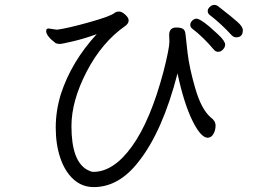

<svg xmlns="http://www.w3.org/2000/svg" viewBox="-20 -755 1040 782"><path d="M969 -632Q969 -603 942 -603Q932 -603 924 -611Q880 -659 833 -695Q826 -701 826 -710Q826 -719 834.5 -727Q843 -735 852.5 -735Q862 -735 869 -729Q927 -684 948 -665Q969 -646 969 -632ZM669 -612Q669 -643 698 -643Q716 -643 725 -637.5Q734 -632 735.5 -616Q737 -600 744 -539.5Q751 -479 775.5 -394.5Q800 -310 838 -277Q858 -263 858 -243.5Q858 -224 849 -209Q840 -194 826 -194Q798 -194 763.5 -264Q729 -334 703 -456Q642 -219 544 -96Q464 7 362 7Q314 7 279 -25Q244 -57 225.5 -112Q207 -167 207 -235.5Q207 -304 228 -372Q271 -504 374 -616Q325 -598 278.5 -587Q232 -576 223.5 -576Q215 -576 207 -579Q168 -608 168 -629Q168 -639 178 -639L212 -634Q257 -640 344 -664.5Q431 -689 446 -702Q454 -708 465 -708Q476 -708 490 -695.5Q504 -683 504 -671.5Q504 -660 491 -650Q395 -583 333 -463.5Q271 -344 271 -241Q271 -98 336 -63Q351 -55 360 -55Q443 -55 518 -159.5Q593 -264 646 -464Q670 -558 670 -586ZM780 -679Q800 -679 868 -615Q897 -588 897 -573.5Q897 -559 882 -548Q877 -544 867.5 -544Q858 -544 850 -554Q806 -606 762 -639Q755 -645 755 -654Q755 -663 763 -671Q771 -679 780 -679Z"/></svg>

Font: LXGW Bright TC
Style: Regular
Weight: 400
Designer: Christian Thalmann (Catharsis Fonts)
Foundry: LXGW / Christian Thalmann (Catharsis Fonts) / Fontworks Inc.
Version: Version 5.501